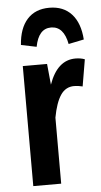

<svg xmlns="http://www.w3.org/2000/svg" viewBox="-55 -809 444 843"><g transform="rotate(-5 167.0 -387.0)"><path d="M331 -535 311 -417Q291 -422 274 -422Q236 -422 214 -389Q192 -356 180 -291V0H57V-529H164L173 -437Q210 -542 290 -542Q313 -542 331 -535ZM334 -622 266 -608Q251 -687 195 -687Q140 -687 125 -608L57 -622Q62 -695 97.5 -734.5Q133 -774 195 -774Q257 -774 293 -734.5Q329 -695 334 -622Z"/></g></svg>

Font: Fira Sans Compressed Medium
Style: Regular
Weight: 500
Width: 1
Designer: bBox Type GmbH & Carrois Corporate GbR & Edenspiekermann AG
Foundry: bBox Type GmbH & Carrois Corporate GbR & Edenspiekermann AG
Version: Version 4.301